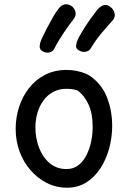

<svg xmlns="http://www.w3.org/2000/svg" viewBox="-20 -872 595 895"><path d="M291 -546Q314 -546 337 -541.5Q360 -537 380 -528.5Q400 -520 414 -507Q460 -470 481.5 -411Q503 -352 503 -287Q503 -232 489 -180.5Q475 -129 448 -87.5Q421 -46 382 -21.5Q343 3 293 3Q242 3 198.5 -19Q155 -41 122 -79Q89 -117 71 -166.5Q53 -216 53 -271Q53 -323 68.5 -372Q84 -421 114.5 -460.5Q145 -500 189.5 -523Q234 -546 291 -546ZM145 -278Q145 -228 162 -183.5Q179 -139 211.5 -111.5Q244 -84 290 -84Q322 -84 345 -101.5Q368 -119 383 -148.5Q398 -178 405 -213Q412 -248 412 -282Q412 -343 392.5 -385.5Q373 -428 340 -451Q327 -455 314.5 -456.5Q302 -458 289 -458Q255 -458 228 -443.5Q201 -429 182.5 -403.5Q164 -378 154.5 -346Q145 -314 145 -278ZM234 -647Q227 -631 210.5 -627.5Q194 -624 177 -634Q164 -642 165 -657Q166 -672 172 -686Q183 -710 197.5 -738Q212 -766 226 -790.5Q240 -815 251 -829Q266 -849 281.5 -851.5Q297 -854 312 -845Q326 -836 331.5 -818Q337 -800 321 -780Q305 -760 279 -722Q253 -684 234 -647ZM404 -648Q395 -633 378 -630.5Q361 -628 345 -639Q332 -647 335 -663Q338 -679 345 -693Q357 -716 373.5 -742Q390 -768 406.5 -790.5Q423 -813 434 -827Q451 -846 466 -848.5Q481 -851 494 -840Q509 -830 514 -810.5Q519 -791 502 -773Q484 -754 454.5 -719Q425 -684 404 -648Z"/></svg>

Font: Playpen Sans Hebrew
Style: Regular
Weight: 400
Designer: Tom Grace, Laura Meseguer, Veronika Burian, José Scaglione
Foundry: TypeTogether
Version: Version 2.000